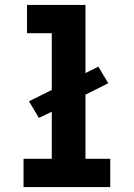

<svg xmlns="http://www.w3.org/2000/svg" viewBox="-20 -755 540 775"><path d="M75 0V-114H189V-304L137 -279L97 -346L189 -392V-621H89V-735H325V-460L377 -486L417 -419L325 -373V-114H425V0Z"/></svg>

Font: Iosevka SS18 Heavy
Style: Regular
Weight: 900
Monospace: yes
Designer: Belleve Invis
Foundry: Belleve Invis
Version: Version 25.1.1; ttfautohint (v1.8.4)